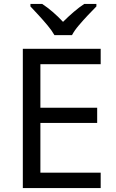

<svg xmlns="http://www.w3.org/2000/svg" viewBox="-20 -964 596 984"><path d="M496 0H97V-714H496V-635H187V-412H478V-334H187V-79H496ZM259 -784Q246 -807 224 -833.5Q202 -860 178 -886Q154 -912 136 -931V-944H196Q222 -927 250 -903Q278 -879 303 -852Q330 -879 358 -903Q386 -927 412 -944H474V-931Q455 -912 430.5 -886Q406 -860 383.5 -833.5Q361 -807 349 -784Z"/></svg>

Font: Noto Sans Kaithi
Style: Regular
Weight: 400
Designer: Monotype Design Team
Foundry: Monotype Imaging Inc.
Version: Version 2.005; ttfautohint (v1.8.4.7-5d5b)